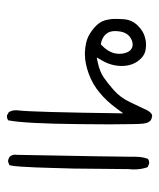

<svg xmlns="http://www.w3.org/2000/svg" viewBox="26 -305 448 540"><g transform="rotate(90 250.0 -35.0)"><path d="M304.7 169.4Q305.2 169.4 305.9 169.4Q306.6 169.4 307.9 169.4Q309.1 169.4 310.3 169.2Q311.5 168.9 312.5 168.7Q313.5 168.5 314.5 168Q316.9 167 318.4 166Q327.6 119.6 329.1 -32.7Q329.6 -83.5 329.6 -102.8Q329.6 -122.1 329.6 -132.1Q329.6 -142.1 329.3 -157.2Q329.1 -172.4 329.1 -184.1Q328.6 -206.5 327.6 -213.9Q326.2 -227.1 320.3 -232.9Q316.9 -236.8 311 -237.8Q308.6 -238.8 307.1 -238.8Q305.7 -238.8 304.2 -238.8Q300.8 -238.3 296.9 -234.4Q293 -230.5 290 -224.6L267.1 -176.3Q253.9 -148.9 233.6 -131.1Q213.4 -113.3 197.5 -102.5Q181.6 -91.8 157.7 -86.4L141.6 -83L149.9 -97.7Q165.5 -124 165.5 -153.3Q165.5 -186.5 144.5 -207.5Q133.3 -218.8 118.7 -220.7Q112.8 -221.7 108.6 -221.7Q104.5 -221.7 99.1 -221.4Q93.8 -221.2 85.4 -218.8Q68.4 -214.8 52.2 -198.7Q36.1 -182.6 34.2 -160.2Q33.2 -149.4 33.2 -143.8Q33.2 -138.2 33.2 -131.6Q33.2 -125 35.2 -114.7Q38.1 -95.7 52 -81.8Q65.9 -67.9 82.3 -59.6Q98.6 -51.3 127 -49.8Q129.9 -49.8 132.8 -49.8Q158.2 -49.8 188 -60.8Q217.8 -71.8 240.7 -91.3Q264.2 -110.4 285.2 -139.2L298.8 -157.7Q295.4 98.6 290.5 137.7Q290 140.6 290 143.6Q290 156.2 295.9 164.6ZM420.9 -184.1Q420.9 -142.6 415.5 140.6Q415 145.5 415 147.5Q415 149.4 416 153.3Q417 157.2 420.4 161.6Q425.8 165.5 432.6 166.5Q439 165.5 444.8 162.1Q447.3 151.4 448.7 129.4Q450.2 107.4 450.9 87.4Q451.7 67.4 452.4 40.5Q453.1 13.7 454.1 -19Q455.1 -84 455.6 -171.9V-172.9Q456.5 -180.7 456.5 -188.5Q456.5 -208.5 450.2 -226.1L441.4 -230Q439.5 -230.5 438 -230.5Q431.6 -230.5 426.8 -227.1Q420.9 -211.4 420.9 -192.4ZM67.4 -134.8Q67.4 -141.6 68.8 -149.9Q72.8 -170.9 88.4 -179.2Q96.7 -184.1 105.7 -184.1Q114.7 -184.1 121.6 -177.2Q128.4 -170.4 130.9 -154.8Q131.3 -150.4 131.3 -146Q131.3 -120.1 107.4 -97.2L105 -94.7L101.1 -95.2Q83.5 -98.6 74.2 -111.3Q67.4 -120.1 67.4 -134.8Z"/></g></svg>

Font: Bakudai
Style: ExtraLight
Weight: 200
Version: Version 1.48